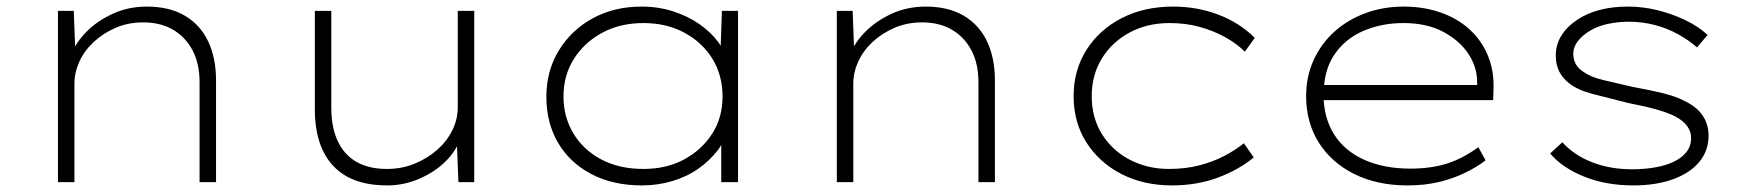

<svg xmlns="http://www.w3.org/2000/svg" viewBox="-20 -553 5299 583"><path d="M156 0V-520H204L209 -388L197 -389Q211 -425 243.5 -457.5Q276 -490 323 -511.5Q370 -533 426 -533Q494 -533 541 -505.5Q588 -478 612 -427.5Q636 -377 636 -309V0H586V-303Q586 -360 564.5 -400.5Q543 -441 505 -463Q467 -485 415 -485Q369 -485 331 -468.5Q293 -452 264.5 -425.5Q236 -399 221 -366Q206 -333 206 -299V0H182Q178 0 172.5 0Q167 0 156 0Z M1156 10Q1082 10 1033.5 -17Q985 -44 960.5 -95.5Q936 -147 936 -220V-520H986V-226Q986 -166 1005.5 -124.5Q1025 -83 1062.5 -61.5Q1100 -40 1155 -40Q1200 -40 1239 -56Q1278 -72 1307.5 -98Q1337 -124 1353.5 -157.5Q1370 -191 1370 -227V-520H1420V0H1372L1367 -125L1375 -126Q1363 -92 1331 -61Q1299 -30 1252.5 -10Q1206 10 1156 10Z M1929 10Q1841 10 1775.5 -24.5Q1710 -59 1674.5 -119.5Q1639 -180 1639 -259Q1639 -338 1677 -400Q1715 -462 1780 -497.5Q1845 -533 1928 -533Q1979 -533 2024 -518.5Q2069 -504 2104 -479.5Q2139 -455 2161.5 -424.5Q2184 -394 2190 -363L2167 -373L2172 -520H2221V0H2170V-141L2188 -163Q2183 -128 2159.5 -97Q2136 -66 2101.5 -41.5Q2067 -17 2022.5 -3.5Q1978 10 1929 10ZM1934 -40Q2004 -40 2057.5 -69Q2111 -98 2142.5 -147Q2174 -196 2174 -260Q2174 -324 2143.5 -374Q2113 -424 2058.5 -453.5Q2004 -483 1934 -483Q1863 -483 1808.5 -453.5Q1754 -424 1722.5 -374Q1691 -324 1691 -260Q1691 -198 1721 -148Q1751 -98 1805.5 -69Q1860 -40 1934 -40Z M2521 0V-520H2569L2574 -388L2562 -389Q2576 -425 2608.5 -457.5Q2641 -490 2688 -511.5Q2735 -533 2791 -533Q2859 -533 2906 -505.5Q2953 -478 2977 -427.5Q3001 -377 3001 -309V0H2951V-303Q2951 -360 2929.5 -400.5Q2908 -441 2870 -463Q2832 -485 2780 -485Q2734 -485 2696 -468.5Q2658 -452 2629.5 -425.5Q2601 -399 2586 -366Q2571 -333 2571 -299V0H2547Q2543 0 2537.5 0Q2532 0 2521 0Z M3539 10Q3452 10 3384.5 -25Q3317 -60 3278.5 -121Q3240 -182 3240 -261Q3240 -340 3279 -401.5Q3318 -463 3386 -498Q3454 -533 3542 -533Q3615 -533 3679.5 -508.5Q3744 -484 3790 -438L3760 -396Q3735 -421 3699.5 -440.5Q3664 -460 3622 -471.5Q3580 -483 3532 -483Q3463 -483 3409.5 -454Q3356 -425 3325.5 -375Q3295 -325 3295 -261Q3295 -195 3326.5 -145Q3358 -95 3411.5 -67.5Q3465 -40 3529 -40Q3580 -40 3622 -51Q3664 -62 3697.5 -79.5Q3731 -97 3757 -118L3787 -75Q3741 -37 3677.5 -13.5Q3614 10 3539 10Z M4253 10Q4162 10 4092.5 -24.5Q4023 -59 3984.5 -120Q3946 -181 3946 -261Q3946 -321 3969 -371Q3992 -421 4032 -457Q4072 -493 4126 -513Q4180 -533 4242 -533Q4303 -533 4354.5 -515Q4406 -497 4442.5 -463.5Q4479 -430 4498 -384Q4517 -338 4515 -282L4514 -249H3987V-295H4487L4466 -283L4465 -307Q4465 -349 4439 -389Q4413 -429 4363 -456Q4313 -483 4241 -483Q4176 -483 4120.5 -459.5Q4065 -436 4032 -387.5Q3999 -339 3999 -264Q3999 -197 4030 -146.5Q4061 -96 4121 -68.5Q4181 -41 4263 -41Q4323 -41 4371 -55.5Q4419 -70 4469 -106L4491 -66Q4463 -45 4428 -28Q4393 -11 4350 -0.5Q4307 10 4253 10Z M4940 10Q4856 10 4789.5 -17Q4723 -44 4687 -87L4724 -121Q4759 -82 4814 -60.5Q4869 -39 4935 -39Q4972 -39 5004.5 -44.5Q5037 -50 5061.5 -61.5Q5086 -73 5100.5 -91Q5115 -109 5115 -134Q5115 -174 5066 -200Q5044 -211 5008.5 -221Q4973 -231 4925 -240Q4862 -256 4817 -267.5Q4772 -279 4746 -299Q4725 -315 4714.5 -336Q4704 -357 4704 -384Q4704 -417 4720.5 -444Q4737 -471 4767 -491.5Q4797 -512 4836 -522.5Q4875 -533 4923 -533Q4967 -533 5011 -522.5Q5055 -512 5096 -492.5Q5137 -473 5165 -447L5133 -409Q5108 -431 5075.5 -449Q5043 -467 5005 -477Q4967 -487 4926 -487Q4893 -487 4862.5 -480.5Q4832 -474 4808.5 -460Q4785 -446 4771 -428Q4757 -410 4757 -388Q4758 -370 4766 -356.5Q4774 -343 4791 -333Q4811 -319 4848 -310Q4885 -301 4938 -289Q4989 -280 5029.5 -270Q5070 -260 5096 -246Q5133 -228 5150.5 -201.5Q5168 -175 5168 -141Q5168 -95 5139.5 -61Q5111 -27 5059.5 -8.5Q5008 10 4940 10Z"/></svg>

Font: Lexend Giga ExtraLight
Style: Regular
Weight: 250
Version: Version 1.007